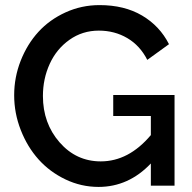

<svg xmlns="http://www.w3.org/2000/svg" viewBox="-20 -735 759 760"><path d="M428.2 -358.9H670.9V0H577.1V-87.9Q488.8 4.9 370.1 4.9Q301.3 4.9 239 -24.9Q176.8 -54.7 132.6 -104Q88.4 -153.3 62.3 -220Q36.1 -286.6 36.1 -357.9Q36.1 -429.2 62 -494.9Q87.9 -560.5 132.1 -608.9Q176.3 -657.2 239.5 -686Q302.7 -714.8 374 -714.8Q472.2 -714.8 542.2 -673.6Q612.3 -632.3 648.9 -560.1L563 -498Q534.2 -554.7 483.9 -584.2Q433.6 -613.8 371.1 -613.8Q306.2 -613.8 254.9 -577.4Q203.6 -541 176.8 -482.2Q149.9 -423.3 149.9 -355Q149.9 -247.1 215.8 -171.6Q281.7 -96.2 378.9 -96.2Q489.3 -96.2 577.1 -200.2V-275.9H428.2Z"/></svg>

Font: Rawline SemiBold
Style: Regular
Weight: 600
Designer: Matt McInerney, Pablo Impallari, Rodrigo Fuenzalida
Foundry: Matt McInerney, Pablo Impallari, Rodrigo Fuenzalida
Version: Version 4.020;PS 004.020;hotconv 1.0.88;makeotf.lib2.5.64775